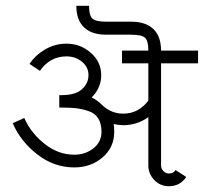

<svg xmlns="http://www.w3.org/2000/svg" viewBox="-20 -638 705 664"><path d="M375 -182Q375 -128 334.5 -93.5Q294 -59 237 -59Q167 -59 109 -104Q51 -149 24 -212L64 -230Q86 -179 133.5 -141Q181 -103 237 -103Q275 -103 303 -125Q331 -147 331 -182Q331 -210 320 -228Q309 -246 287 -253.5Q265 -261 244.5 -263.5Q224 -266 193 -266H185V-309H193Q241 -309 263.5 -329.5Q286 -350 286 -378Q286 -406 263.5 -424.5Q241 -443 210 -443Q153 -443 118 -393L82 -417Q102 -447 136 -467Q170 -487 210 -487Q258 -487 294 -455.5Q330 -424 330 -378Q330 -334 297 -301Q316 -292 334 -274Q365 -245 406 -245Q459 -245 493 -290V-419H402V-463H493Q493 -497 481.5 -507.5Q470 -518 434 -518H347Q297 -518 270.5 -543.5Q244 -569 244 -618H288Q288 -584 300 -573.5Q312 -563 347 -563H434Q484 -563 510.5 -537.5Q537 -512 537 -463H665V-419H537V-66Q537 -55 545 -46.5Q553 -38 564 -38Q580 -38 587 -50L624 -26Q603 6 564 6Q534 6 513.5 -15.5Q493 -37 493 -66V-233Q454 -205 406 -205Q393 -205 373 -209Q375 -202 375 -182Z"/></svg>

Font: Bhavuka
Style: Regular
Weight: 400
Version: 2.94.0; ttfautohint (v1.2) -l 7 -r 28 -G 50 -x 13 -D deva -f